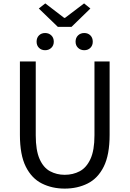

<svg xmlns="http://www.w3.org/2000/svg" viewBox="-20 -1095 761 1128"><path d="M360 13Q286 13 226 -17Q166 -47 131.5 -116Q97 -185 97 -303V-734H190V-300Q190 -212 212.5 -161Q235 -110 274 -89Q313 -68 360 -68Q409 -68 448.5 -89Q488 -110 511.5 -161Q535 -212 535 -300V-734H624V-303Q624 -185 589.5 -116Q555 -47 495 -17Q435 13 360 13ZM320 -937 208 -1045 246 -1075 357 -990H362L474 -1075L511 -1045L400 -937ZM245 -800Q223 -800 209 -814Q195 -828 195 -850Q195 -873 209 -887Q223 -901 245 -901Q267 -901 281.5 -887Q296 -873 296 -850Q296 -828 281.5 -814Q267 -800 245 -800ZM475 -800Q453 -800 438.5 -814Q424 -828 424 -850Q424 -873 438.5 -887Q453 -901 475 -901Q497 -901 511 -887Q525 -873 525 -850Q525 -828 511 -814Q497 -800 475 -800Z"/></svg>

Font: Source Han Sans SC
Style: Regular
Weight: 400
Designer: Ryoko NISHIZUKA 西塚涼子 (kana, bopomofo & ideographs); Paul D. Hunt (Latin, Greek & Cyrillic); Sandoll Communications 산돌커뮤니
Foundry: Adobe
Version: Version 2.002;hotconv 1.0.116;makeotfexe 2.5.65601; ttfautoh